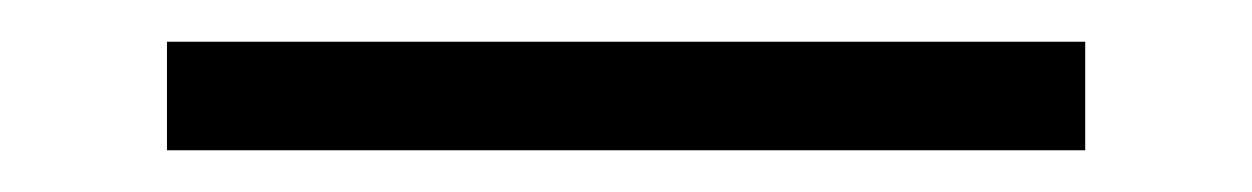

<svg xmlns="http://www.w3.org/2000/svg" viewBox="-20 -346 600 92"><path d="M60 -274V-326H500V-274Z"/></svg>

Font: Kalnia SemiExpanded SemiBold
Style: Regular
Weight: 600
Width: 6
Designer: Frida Medrano
Foundry: Frida Medrano
Version: Version 1.105